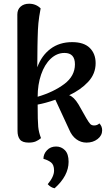

<svg xmlns="http://www.w3.org/2000/svg" viewBox="-20 -752 589 1030"><path d="M528 -53Q528 -25 503.5 -6Q479 13 444 13Q414 13 389.5 -5Q365 -23 351 -57L277 -217Q222 -198 182 -191Q182 -102 185 -72Q188 -42 200 -11Q187 0 172 6.5Q157 13 134 13Q100 13 87 -3.5Q74 -20 74 -50L73 -674Q73 -701 90.5 -716.5Q108 -732 136 -732Q173 -732 198 -707Q189 -660 186 -627.5Q183 -595 182 -550Q182 -521 181 -504L180 -391Q203 -454 251 -490Q299 -526 367 -526Q430 -526 461.5 -495Q493 -464 493 -413Q493 -356 453 -313Q413 -270 351 -241Q376 -233 401 -192L443 -118Q457 -94 464.5 -86.5Q472 -79 485 -79Q502 -79 513 -90Q528 -75 528 -53ZM382 -407Q382 -468 326 -468Q285 -468 252 -437Q219 -406 200.5 -352Q182 -298 182 -233Q267 -258 324.5 -301Q382 -344 382 -407ZM236 236Q270 196 270 163Q270 132 254 119.5Q238 107 213 100Q213 74 232 54Q251 34 281 34Q309 34 328.5 54Q348 74 348 116Q348 191 273 258Q252 254 236 236Z"/></svg>

Font: Arima Madurai
Style: Bold
Weight: 700
Designer: Joana Correia and Natanael Gama
Foundry: NDISCOVER
Version: Version 1.019